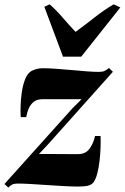

<svg xmlns="http://www.w3.org/2000/svg" viewBox="-47 -826 562 864"><path d="M320 -379.5Q306.5 -379.5 289.8 -379.5Q273 -379.5 254 -379.5Q235 -379.5 215.8 -379.5Q196.5 -379.5 178.2 -379.5Q160 -379.5 144 -379.5Q118.5 -379.5 103.8 -367Q89 -354.5 81.5 -336Q74 -317.5 71 -299H46.5Q45 -314 45.5 -344.2Q46 -374.5 50.8 -408.8Q55.5 -443 66.5 -470.5Q77.5 -498 97 -508Q102 -510.5 115.2 -514.8Q128.5 -519 145 -519Q171 -519 205.2 -516.5Q239.5 -514 275.2 -510.8Q311 -507.5 343.2 -505Q375.5 -502.5 397.5 -502.5Q414 -502.5 422.8 -506.5Q431.5 -510.5 443.5 -520L461 -503L171 -178.5L128.5 -133Q146.5 -133 168 -133Q189.5 -133 213 -132.8Q236.5 -132.5 260 -132.5Q283.5 -132.5 305 -132.5Q339 -132.5 356.8 -158Q374.5 -183.5 380.5 -214H405.5Q406.5 -191.5 405.5 -162Q404.5 -132.5 401 -102Q397.5 -71.5 391 -46.2Q384.5 -21 374.5 -6.5Q366.5 4.5 351.2 9Q336 13.5 305 13.5Q279 13.5 242 11.5Q205 9.5 165.5 6.8Q126 4 90.8 2Q55.5 0 33 0Q16.5 0 7.8 4.5Q-1 9 -9.5 18L-27 2L278 -337.5ZM236.5 -571 152.5 -795.5 176.5 -806.5Q206 -780.5 235.5 -746.2Q265 -712 293 -682.5Q337.5 -715 379.2 -748Q421 -781 464.5 -806.5L494.5 -792.5L318.5 -571Z"/></svg>

Font: Merriweather 144pt Black
Style: Italic
Weight: 900
Italic angle: -7.8°
Version: Version 2.101